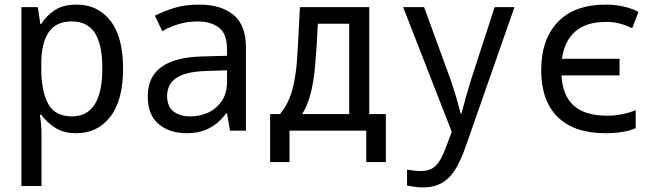

<svg xmlns="http://www.w3.org/2000/svg" viewBox="-20 -567 2855 833"><path d="M73 240V-536H144L155 -463H159Q182 -500 218.5 -523.5Q255 -547 312 -547Q405 -547 459.5 -476.5Q514 -406 514 -269Q514 -132 458.5 -60.5Q403 11 311 11Q256 11 219 -13Q182 -37 159 -69H153Q156 -51 158 -29.5Q160 -8 160 11V240ZM292 -62Q424 -62 424 -271Q424 -373 392 -423.5Q360 -474 291 -474Q222 -474 190.5 -426Q159 -378 159 -289V-269Q159 -173 188.5 -117.5Q218 -62 292 -62Z M790 11Q716 11 668.5 -28.5Q621 -68 621 -148Q621 -234 680.5 -276.5Q740 -319 855 -322L965 -325V-352Q965 -421 929.5 -447.5Q894 -474 838 -474Q794 -474 755.5 -462.5Q717 -451 684 -432L652 -499Q692 -519 737.5 -533Q783 -547 843 -547Q940 -547 993.5 -502Q1047 -457 1047 -362V0H978L965 -75H961Q930 -33 888 -11Q846 11 790 11ZM806 -62Q847 -62 883 -78.5Q919 -95 942 -128.5Q965 -162 965 -214V-262L874 -259Q784 -256 744.5 -228.5Q705 -201 705 -151Q705 -104 733.5 -83Q762 -62 806 -62Z M1152 136V-72H1195Q1229 -114 1244.5 -164.5Q1260 -215 1267 -286Q1268 -304 1269.5 -322.5Q1271 -341 1272.5 -367.5Q1274 -394 1276 -434.5Q1278 -475 1281 -536H1582V-72H1654V136H1569V0H1236V136ZM1348 -291Q1342 -217 1328.5 -164Q1315 -111 1291 -72H1495V-464H1359Q1357 -417 1354 -372.5Q1351 -328 1348 -291Z M1815 246Q1796 246 1778.5 243.5Q1761 241 1746 238V169Q1758 171 1774 173Q1790 175 1805 175Q1847 175 1870 152.5Q1893 130 1912 79L1940 5L1729 -536H1820L1936 -218Q1948 -184 1959 -146Q1970 -108 1979 -74H1982Q1991 -109 2002 -148Q2013 -187 2023 -219L2126 -536H2212L2000 70Q1982 122 1959 162Q1936 202 1901.5 224Q1867 246 1815 246Z M2607 11Q2471 11 2399.5 -59.5Q2328 -130 2328 -263Q2328 -396 2400 -471.5Q2472 -547 2609 -547Q2647 -547 2684 -539Q2721 -531 2750 -515L2723 -445Q2692 -459 2666.5 -465.5Q2641 -472 2609 -472Q2524 -472 2476.5 -431Q2429 -390 2418 -312H2668V-240H2416Q2421 -152 2469.5 -108.5Q2518 -65 2616 -65Q2645 -65 2676.5 -71Q2708 -77 2738 -89V-11Q2714 0 2679.5 5.5Q2645 11 2607 11Z"/></svg>

Font: Noto Sans Mono SemiCondensed
Style: Regular
Weight: 400
Width: 4
Designer: Monotype Design Team
Foundry: Monotype Imaging Inc.
Version: Version 2.014